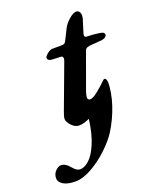

<svg xmlns="http://www.w3.org/2000/svg" viewBox="-277 -655 827 1032"><g transform="rotate(-20 137.0 -138.5)"><path d="M394 -395Q394 -391 387 -384.5Q380 -378 367 -376Q330 -372 307 -371Q288 -370 279 -366Q270 -362 266 -352L191 -145Q184 -124 184 -113Q184 -98 199 -98Q214 -98 243.5 -121.5Q273 -145 300 -172Q306 -177 308 -175Q313 -174 316 -168Q319 -162 317 -156L320 -158Q320 -94 297 -24.5Q274 45 235 107Q210 146 164.5 189Q119 232 67.5 261Q16 290 -26 290Q-72 290 -96 275Q-120 260 -120 239Q-120 214 -103.5 197.5Q-87 181 -72 181Q-46 181 -22 211Q-11 224 -1.5 230.5Q8 237 21 237Q44 237 71 213Q98 189 121 135Q144 81 155 -2Q120 14 94 14Q72 14 52 -7Q32 -28 32 -46Q32 -59 43 -87L137 -339Q140 -348 140 -353Q140 -367 126 -367L78 -369Q53 -370 53 -389Q53 -392 60.5 -400.5Q68 -409 79 -416Q90 -423 101 -423H150Q164 -423 169.5 -427Q175 -431 183 -448L211 -504Q223 -526 247 -546.5Q271 -567 288 -567Q299 -567 305 -558Q311 -549 311 -536Q311 -531 309 -521L285 -444Q283 -434 283 -433Q283 -426 287 -423.5Q291 -421 300 -421Q323 -421 363 -416Q383 -413 388.5 -408.5Q394 -404 394 -395Z"/></g></svg>

Font: EB Garamond
Style: Bold Italic
Weight: 700
Italic angle: -17.2°
Designer: Georg Duffner and Octavio Pardo
Foundry: Georg Duffner
Version: Version 1.000